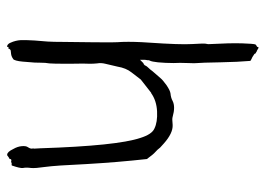

<svg xmlns="http://www.w3.org/2000/svg" viewBox="-123 -616 742 536"><g transform="rotate(90 248.0 -348.0)"><path d="M150 -676Q153 -642 154 -591Q155 -537 156 -529Q157 -523 156 -501Q155 -478 156 -462Q156 -439 154 -418Q152 -401 150 -397Q148 -393 148 -391Q148 -390 148 -388Q147 -384 147 -381V-368L156 -377Q160 -378 163 -382V-383Q165 -387 169 -391Q174 -396 179 -403L199 -426Q203 -431 218 -442Q233 -452 241 -453Q253 -454 262 -459Q278 -467 306 -459Q309 -458 314 -458Q317 -458 329 -459Q352 -460 381 -434L392 -424Q398 -416 404.5 -410.5Q411 -405 424 -387Q433 -305 438 -219Q442 -132 446 -103Q450 -76 449 -64Q447 -50 449 -41Q450 -33 442 -10Q441 -10 440 -9L438 -10Q437 -10 431 -8L426 -9V-7L424 -8V-4Q420 -2 416 1Q415 3 412 3Q404 3 396 -14Q389 -26 388 -38Q387 -50 391 -55Q397 -64 394 -70L395 -71Q395 -75 394 -89Q387 -304 365 -369Q355 -401 339 -408Q321 -417 291 -415.5Q261 -414 240 -399H239L202 -370L182 -344Q170 -329 166 -305Q161 -282 158 -271Q155 -259 157 -248Q158 -238 158 -228Q157 -218 158 -170Q158 -123 157 -115Q155 -105 155 -88Q155 -72 154 -65Q153 -57 152 -40Q151 -29 149 -22Q147 -15 145 -14Q138 -9 131 -8Q124 -7 122 -7Q118 -7 115 0L111 -1V3H108Q102 1 99 -7Q93 -20 92 -35Q92 -48 92 -50.5Q92 -53 93 -73L96 -110Q97 -126 97 -154Q97 -183 98 -238Q99 -294 97 -319Q96 -351 99 -393Q105 -480 103 -513Q101 -546 102 -551Q104 -558 103 -565Q100 -618 101 -653Q102 -684 104 -690L106 -692L111 -695V-697Q112 -698 113 -699Q114 -699 115 -698Q121 -695 122 -694Q123 -694 124 -693.5Q125 -693 126 -692Q129 -691 130 -689V-688L131 -687Q141 -680 145 -679ZM179 -403Q179 -403 179 -404Z"/></g></svg>

Font: ToneOZ-Tsuipita-TC
Style: Tsuipita-TC
Weight: 400
Designer: :Jeffrey Xuan (Chih-Lin Hsuan)  :
Foundry: jeffreyx@gmail.com, cjkFonts.io
Version: Version 0.24071